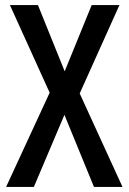

<svg xmlns="http://www.w3.org/2000/svg" viewBox="-20 -734 505 754"><path d="M461 0H349L233 -283L113 0H4L175 -370L19 -714H129L234 -454L340 -714H449L293 -367Z"/></svg>

Font: Avrile Sans Condensed Medium
Style: Regular
Weight: 500
Width: 3
Designer: Monotype Design Team
Foundry: Monotype Imaging Inc.
Version: Version 2.001;September 10, 2019;FontCreator 11.5.0.2425 64-